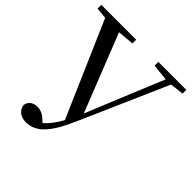

<svg xmlns="http://www.w3.org/2000/svg" viewBox="-207 -895 1126 1126"><g transform="rotate(45 356.0 -332.0)"><path d="M473 -701 576 -690 469 -431 378 -209 187 -692 289 -701V-732H0V-701L70 -694L327 -103C304 -60 277 -24 246 2C213 -32 189 -45 157 -45C129 -45 99 -31 93 5C99 47 132 68 174 68C262 68 320 -6 383 -152L620 -691L705 -701V-732H473Z"/></g></svg>

Font: Noto Serif HK Medium
Style: Regular
Weight: 500
Designer: Ryoko NISHIZUKA 西塚涼子 (kana & ideographs); Frank Grießhammer (Latin, Greek & Cyrillic); Wenlong ZHANG 张文龙 (bopomofo); San
Foundry: Adobe
Version: Version 2.001;hotconv 1.1.0;makeotfexe 2.6.0